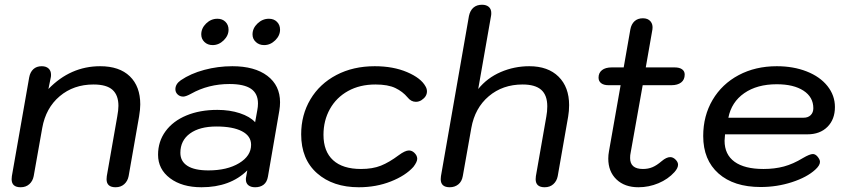

<svg xmlns="http://www.w3.org/2000/svg" viewBox="-20 -779 3570 809"><path d="M29 -24Q29 -32 30 -37L103 -453Q107 -475 120.5 -487.5Q134 -500 156 -500Q174 -500 184.5 -490.5Q195 -481 195 -464Q195 -457 194 -453L184 -404Q277 -500 402 -500Q483 -500 527 -457.5Q571 -415 571 -339Q571 -318 566 -288L522 -37Q518 -16 503.5 -3Q489 10 467 10Q429 10 429 -24Q429 -32 430 -37L474 -288Q479 -315 479 -333Q479 -378 454 -400.5Q429 -423 374 -423Q290 -423 231.5 -373.5Q173 -324 158 -240L122 -37Q118 -16 103.5 -3Q89 10 67 10Q29 10 29 -24Z M646 -127Q646 -183 677.5 -226Q709 -269 765.5 -292.5Q822 -316 896 -316Q948 -316 990.5 -302Q1033 -288 1055 -264L1064 -314Q1067 -329 1067 -343Q1067 -385 1037.5 -405Q1008 -425 947 -425Q858 -425 785 -384Q763 -372 752 -372Q738 -372 728.5 -381Q719 -390 719 -403Q719 -425 742 -441Q783 -469 840.5 -484.5Q898 -500 959 -500Q1053 -500 1106.5 -459.5Q1160 -419 1160 -348Q1160 -331 1157 -313L1109 -35Q1105 -12 1091 -1Q1077 10 1055 10Q1037 10 1026.5 1.5Q1016 -7 1016 -23Q1016 -30 1017 -33L1022 -61Q950 10 829 10Q747 10 696.5 -28Q646 -66 646 -127ZM1038 -169Q1038 -206 999.5 -226Q961 -246 892 -246Q821 -246 780.5 -216.5Q740 -187 740 -135Q740 -99 770 -80Q800 -61 858 -61Q937 -61 987.5 -91.5Q1038 -122 1038 -169ZM828 -634Q828 -660 848.5 -680Q869 -700 896 -700Q917 -700 930 -687Q943 -674 943 -654Q943 -629 922.5 -609Q902 -589 876 -589Q855 -589 841.5 -602Q828 -615 828 -634ZM1044 -634Q1044 -660 1065 -680Q1086 -700 1113 -700Q1134 -700 1147 -687Q1160 -674 1160 -654Q1160 -629 1139.5 -609Q1119 -589 1093 -589Q1072 -589 1058 -602Q1044 -615 1044 -634Z M1249 -213Q1249 -295 1288 -360.5Q1327 -426 1397.5 -463Q1468 -500 1559 -500Q1637 -500 1695.5 -475Q1754 -450 1773 -415Q1779 -405 1779 -394Q1779 -372 1756 -357Q1745 -350 1732 -350Q1712 -350 1697 -369Q1677 -393 1646 -408Q1615 -423 1562 -423Q1496 -423 1446.5 -395.5Q1397 -368 1370 -319.5Q1343 -271 1343 -211Q1343 -141 1383.5 -104Q1424 -67 1501 -67Q1550 -67 1585 -81Q1620 -95 1660 -125Q1687 -145 1703 -145Q1715 -145 1725 -136Q1738 -124 1738 -110Q1738 -97 1722 -76Q1689 -39 1627 -14.5Q1565 10 1492 10Q1383 10 1316 -49Q1249 -108 1249 -213Z M1837 -24Q1837 -32 1838 -37L1956 -712Q1961 -735 1975 -747Q1989 -759 2011 -759Q2029 -759 2039.5 -750Q2050 -741 2050 -724Q2050 -716 2049 -712L1995 -404Q2033 -451 2090 -475.5Q2147 -500 2210 -500Q2289 -500 2333.5 -456Q2378 -412 2378 -336Q2378 -311 2374 -288L2330 -37Q2326 -16 2311.5 -3Q2297 10 2275 10Q2237 10 2237 -24Q2237 -32 2238 -37L2282 -288Q2286 -309 2286 -331Q2286 -378 2260.5 -400.5Q2235 -423 2182 -423Q2098 -423 2039.5 -373.5Q1981 -324 1966 -240L1930 -37Q1926 -14 1911 -2Q1896 10 1875 10Q1837 10 1837 -24Z M2637 -134Q2635 -126 2635 -113Q2635 -67 2689 -67Q2711 -67 2729 -74.5Q2747 -82 2768 -100Q2788 -117 2804 -117Q2816 -117 2826.5 -106.5Q2837 -96 2837 -85Q2837 -71 2822 -54Q2795 -24 2754.5 -7Q2714 10 2670 10Q2612 10 2577.5 -23Q2543 -56 2543 -111Q2543 -126 2546 -142L2595 -420H2544Q2524 -420 2513 -428.5Q2502 -437 2502 -452Q2502 -472 2516.5 -483.5Q2531 -495 2558 -495H2608L2636 -655Q2640 -677 2653.5 -689.5Q2667 -702 2689 -702Q2710 -702 2721 -689Q2732 -676 2729 -655L2701 -495H2822Q2843 -495 2854 -487Q2865 -479 2865 -465Q2865 -443 2850 -431.5Q2835 -420 2809 -420H2688Z M2943 -206Q2943 -291 2982.5 -358Q3022 -425 3092.5 -462.5Q3163 -500 3253 -500Q3323 -500 3379 -478Q3435 -456 3466.5 -416.5Q3498 -377 3498 -328Q3498 -276 3466.5 -244.5Q3435 -213 3382 -213H3035Q3033 -193 3033 -186Q3033 -128 3075 -97.5Q3117 -67 3197 -67Q3244 -67 3283 -77.5Q3322 -88 3363 -113Q3392 -130 3405 -130Q3415 -130 3424 -120Q3435 -107 3435 -97Q3435 -82 3415 -64Q3380 -32 3317 -11.5Q3254 9 3185 9Q3072 9 3007.5 -48Q2943 -105 2943 -206ZM3366 -283Q3385 -283 3396 -294Q3407 -305 3407 -323Q3407 -370 3365.5 -397Q3324 -424 3253 -424Q3170 -424 3116 -386.5Q3062 -349 3049 -283Z"/></svg>

Font: Kodchasan Medium
Style: Italic
Weight: 500
Italic angle: -10°
Version: Version 1.000; ttfautohint (v1.6)